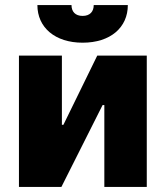

<svg xmlns="http://www.w3.org/2000/svg" viewBox="-20 -740 656 760"><path d="M128 -720C128 -631 198 -571 307 -571C417 -571 486 -631 486 -720H351C351 -694 336 -677 307 -677C278 -677 263 -694 263 -720ZM55 0H223L386 -324H393V0H561V-520H365L231 -246H225V-520H55Z"/></svg>

Font: Fixel Text ExtraBold
Style: Regular
Weight: 800
Width: 4
Designer: AlfaBravo + MacPaw
Foundry: Kyrylo Tkachov, Marchela Mozhyna, Serhii Makarenko, Maria Weinstein, Zakhar Kryvoshyya
Version: Version 1.211